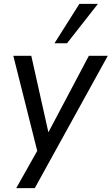

<svg xmlns="http://www.w3.org/2000/svg" viewBox="-20 -790 578 994"><path d="M64 184 184 -29 179 16 49 -501H142L235 -85H220L440 -501H538L160 184ZM262 -566 391 -770H487L327 -566Z"/></svg>

Font: Nunitoga
Style: Medium Italic
Weight: 500
Italic angle: -9°
Designer: Vernon Adams
Foundry: Vernon Adams
Version: Version 1.0